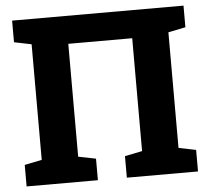

<svg xmlns="http://www.w3.org/2000/svg" viewBox="-51 -766 888 820"><g transform="rotate(-5 393.0 -355.5)"><path d="M30.3 0V-92.3L104.5 -107.4V-603L30.3 -618.2V-710.9H765.1V-618.2L690.9 -603V-107.4L765.1 -92.3V0H460V-92.3L534.7 -107.4V-591.3H260.7V-107.4L335.9 -92.3V0Z"/></g></svg>

Font: Roboto Slab ExtraBold
Style: Regular
Weight: 800
Designer: Google
Version: Version 2.001; ttfautohint (v1.8.3)